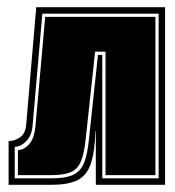

<svg xmlns="http://www.w3.org/2000/svg" viewBox="-20 -515 489 535"><path d="M4 0V-122Q21 -122 36 -132.5Q51 -143 53 -168L81 -495H440V0H247V-150H246Q244 -90 232.5 -57.5Q221 -25 195 -12.5Q169 0 122 0ZM21 -18H122Q164 -18 185 -28.5Q206 -39 215 -63Q224 -87 228 -128L253 -362H265V-18H422V-477H98L71 -167Q69 -138 53.5 -122Q38 -106 21 -106ZM30 -27V-97Q47 -97 61.5 -113.5Q76 -130 79 -166L106 -468H413V-27H274V-371H245L219 -130Q215 -88 205.5 -65.5Q196 -43 176.5 -35Q157 -27 122 -27Z"/></svg>

Font: Alumni Sans Collegiate One SC
Style: Regular
Weight: 400
Designer: Robert E. Leuschke
Foundry: Robert E. Leuschke
Version: Version 1.100